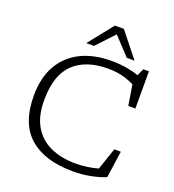

<svg xmlns="http://www.w3.org/2000/svg" viewBox="-164 -1056 1080 1192"><g transform="rotate(20 376.5 -460.0)"><path d="M453 -41.5Q486 -41.5 524.8 -46.5Q563.5 -51.5 599.5 -62L648.5 -206.5H692L666.5 -29.5Q625.5 -12 568.8 -1Q512 10 453.5 10Q266.5 10 165.2 -78.5Q64 -167 65 -353Q65.5 -470 112.2 -551.2Q159 -632.5 244.2 -674.8Q329.5 -717 445.5 -717Q498.5 -717 543.2 -709.5Q588 -702 626.5 -688.5L648 -735.5H685V-489.5H638L616.5 -624.5Q571 -646.5 530.5 -655.5Q490 -664.5 441.5 -664.5Q296.5 -664.5 216.5 -588.8Q136.5 -513 135 -352Q133.5 -245.5 172.8 -176.8Q212 -108 284 -74.8Q356 -41.5 453 -41.5ZM527.5 -767 419 -882.5 310.5 -767H259.5L389.5 -930H448.5L578.5 -767Z"/></g></svg>

Font: Newsreader Caption Light
Style: Regular
Weight: 300
Designer: Hugues Gentile
Foundry: Production Type
Version: Version 1.001